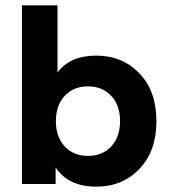

<svg xmlns="http://www.w3.org/2000/svg" viewBox="-20 -688 643 718"><path d="M340 10Q235 10 188 -62V0H62V-668H195V-417Q242 -480 340 -480Q438 -480 501.5 -413.5Q565 -347 565 -235Q565 -123 501.5 -56.5Q438 10 340 10ZM222 -140.5Q255 -105 309 -105Q363 -105 396 -140.5Q429 -176 429 -235Q429 -294 396 -329.5Q363 -365 309 -365Q255 -365 222 -329.5Q189 -294 189 -235Q189 -176 222 -140.5Z"/></svg>

Font: Gantari
Style: Bold
Weight: 700
Designer: Anugrah Pasau
Foundry: Lafontype
Version: Version 1.000